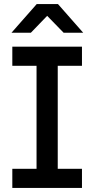

<svg xmlns="http://www.w3.org/2000/svg" viewBox="-20 -931 467 951"><path d="M161 -33V-667H266V-33ZM41 -605V-700H386V-605ZM41 0V-95H386V0ZM37 -769 162 -911H267L392 -769H295L185 -882H242L133 -769Z"/></svg>

Font: SUSE Medium
Style: Regular
Weight: 500
Designer: Rene Bieder
Foundry: SUSE
Version: Version 1.000